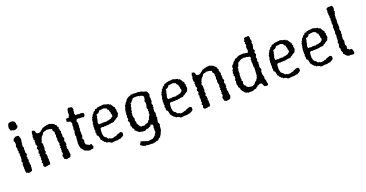

<svg xmlns="http://www.w3.org/2000/svg" viewBox="-39 -1529 4866 2555"><g transform="rotate(-20 2394.5 -251.5)"><path d="M114 -596 104 -598 95 -600 81 -607 79 -616 75 -629 69 -646 73 -654 72 -662 76 -672 78 -679 81 -694 94 -706 105 -709 114 -712H145L163 -703L170 -697L176 -692V-682L184 -675L180 -663L186 -643L190 -631L187 -624L184 -616L173 -603L163 -599L156 -597L150 -594L141 -589L124 -593ZM115 10 106 -1 90 0 83 -20V-50L79 -57L82 -80L80 -95V-108L79 -124L88 -138L87 -149L78 -168L86 -184L89 -195L88 -213L91 -222L88 -243L90 -262V-275L82 -289L90 -307L81 -317L83 -328L84 -348L80 -362L77 -379L86 -406V-419L82 -442L73 -454L83 -486L93 -490L106 -501L121 -506L149 -504L163 -497L164 -485L174 -455L173 -434L170 -423L168 -406L167 -393L164 -379L163 -359L162 -351L172 -328L168 -313L166 -302L171 -285L167 -271L168 -260L177 -241V-225L164 -208L173 -195L165 -177L173 -169L175 -147L167 -132L174 -122L173 -110L172 -95L180 -79L174 -56L177 -50L172 -18L171 -8L160 0L139 7Z M333 -460 342 -488 346 -502 374 -496 384 -487 392 -456 411 -446H438L448 -452L471 -470L488 -481V-488L515 -496L530 -501L543 -504L561 -507L593 -511L603 -509L622 -499L627 -502L636 -496L662 -484L661 -474L680 -464L685 -449L688 -436L700 -425L694 -410L701 -394L699 -382L711 -366L702 -348L708 -328V-319L707 -285L718 -269L717 -250L707 -241V-226L718 -210L715 -199L718 -175L707 -163L713 -149L708 -133V-124L718 -105L715 -94L719 -79V-61L725 -43L717 -17L713 -5L700 1L687 4L653 10L639 0L626 -4L625 -18L616 -49L619 -57L631 -76L633 -87L623 -105L632 -117L627 -132L633 -148L623 -168L636 -176L630 -190L629 -208L637 -222L631 -236L629 -253L623 -268L629 -288L624 -315L626 -331L631 -341L621 -360L627 -372L625 -391L609 -406L608 -423L607 -435L590 -439L582 -443L559 -447L524 -449L523 -442L501 -439L489 -435L476 -426L473 -413L462 -401L449 -390L441 -377L433 -355L426 -347L429 -333L415 -318L427 -286V-274L425 -257L428 -239L426 -226L421 -210L423 -192L428 -175L417 -164L415 -152L427 -137L426 -115L430 -103L423 -94L432 -71L426 -60L430 -41L429 -14L422 0H405L393 3L364 9L348 8L340 1L331 -11L339 -48L325 -56L337 -79L338 -91L331 -102L340 -120L336 -131L338 -144L331 -162L343 -178L330 -189L335 -212L343 -222L338 -243L331 -252L334 -271L345 -281L343 -295L332 -316L334 -326L337 -346L332 -354L341 -371L328 -388L332 -402L328 -422L330 -427L339 -450Z M988 7 968 0 964 3 948 -7 925 -14 909 -22V-27L897 -44L892 -52L874 -68L879 -84L868 -94L869 -112L866 -131L865 -141L871 -161L869 -169L871 -200L873 -218L877 -236L869 -244L871 -260L872 -274L876 -298L883 -305L875 -321L876 -340L880 -352L881 -372L879 -385L884 -399L885 -418L868 -446L849 -448L827 -457H823L828 -490L826 -499H844L871 -502L882 -534L888 -551L879 -557L883 -570L890 -606L896 -614L902 -626L939 -621L949 -620L960 -608L966 -578L955 -561L964 -551L953 -532L965 -500L1002 -503L1014 -495L1032 -502L1069 -494L1078 -486V-457L1070 -450L1062 -437L1036 -443L1014 -445L1004 -442L990 -448L960 -444L949 -416L958 -398L961 -384L958 -370V-336L954 -327L959 -306L948 -291L952 -277L954 -264V-251L953 -230L957 -222L952 -204L943 -175L954 -162L958 -148L953 -126L952 -112L955 -102L961 -88L980 -77L995 -69L1000 -66L1016 -67L1035 -69L1036 -51L1048 -34L1040 -12L1036 -3L999 1Z M1335 5 1316 7 1308 10 1286 7 1275 -5 1263 -8 1251 -14H1232L1219 -30L1206 -32L1198 -48L1183 -56L1185 -65L1166 -81L1168 -92L1162 -113L1161 -125L1152 -141L1141 -146L1139 -167L1142 -179L1133 -197L1142 -211L1137 -233L1139 -262L1136 -283L1145 -294L1138 -306L1148 -328L1149 -341L1151 -357V-372L1162 -380V-398L1174 -407L1178 -427L1184 -430L1199 -444L1204 -459L1228 -469L1232 -481L1240 -487L1264 -488L1270 -498H1295L1296 -503L1313 -502L1342 -505L1361 -507L1384 -500L1389 -497L1415 -492L1429 -490L1430 -480L1452 -475L1469 -450L1474 -439L1492 -420L1493 -407L1492 -399L1503 -378L1496 -369L1503 -340L1502 -323L1494 -312L1489 -293L1472 -282L1456 -274L1447 -265L1433 -255L1425 -256L1414 -242L1397 -239H1374L1357 -232L1356 -236L1334 -230H1316L1299 -229L1286 -226L1280 -232L1263 -225L1241 -231L1230 -227L1218 -222L1216 -210L1214 -193L1212 -173L1213 -163L1211 -148L1216 -132L1219 -113L1226 -100L1238 -88L1254 -80L1258 -69L1270 -57L1291 -55L1303 -46L1321 -45L1347 -48L1361 -55L1380 -56L1393 -66L1411 -73L1415 -74L1448 -85L1467 -76L1473 -65V-51L1472 -36L1454 -19L1435 -13L1427 -2L1416 -4L1393 0L1383 4H1351ZM1214 -279 1244 -281 1260 -277 1274 -283 1310 -281 1317 -278 1335 -286 1352 -285 1377 -294 1392 -296 1407 -311 1419 -317 1423 -337 1414 -363 1416 -378 1407 -392 1406 -414 1397 -419 1386 -430 1385 -443 1347 -458 1298 -452H1281L1277 -440L1256 -420L1234 -416L1226 -401L1231 -392L1223 -373L1219 -347L1214 -329L1208 -310Z M1791 204H1750L1725 201L1722 197L1699 203L1680 193H1672L1653 179L1639 171V155L1654 140L1655 124L1686 130L1703 137L1719 143L1734 144L1747 154H1763L1797 148L1805 149L1826 145L1843 132L1854 123L1865 111L1869 101L1876 90L1887 75L1886 54L1883 39L1888 25L1883 16L1891 -15L1886 -33L1856 -40L1854 -23L1833 -16L1825 -9L1810 -4L1788 -3L1772 9L1763 11L1726 10L1708 4L1691 3L1682 -3L1671 -11L1657 -22L1643 -36L1633 -41L1637 -55L1624 -75L1612 -81L1619 -97L1605 -111L1606 -127L1608 -142L1610 -163L1602 -176L1594 -194L1607 -211L1600 -233L1606 -264L1601 -279L1607 -294L1606 -306L1609 -322L1610 -340L1617 -358L1620 -364L1625 -383L1627 -399L1642 -410L1645 -421L1653 -433L1669 -445L1668 -455L1679 -465L1689 -474L1705 -486L1715 -489L1741 -498L1745 -504L1766 -505L1773 -507L1807 -505L1824 -502L1834 -505L1856 -504L1874 -499H1881L1899 -497L1913 -487L1931 -483L1959 -474L1970 -463L1974 -450L1986 -425L1977 -407L1976 -396L1977 -380L1982 -367L1978 -350L1980 -332L1978 -323L1968 -304L1970 -292L1979 -269L1968 -255L1979 -248L1969 -233L1968 -219V-202L1967 -183L1974 -172L1976 -152L1972 -136V-121L1968 -115L1977 -99L1968 -80L1969 -71L1964 -51V-32L1966 -27L1978 -6L1969 26V37L1968 52L1965 70V79L1951 99L1952 107L1942 125L1938 136L1924 148L1925 162L1902 166L1893 182L1882 191L1860 192L1847 198L1830 205L1823 200L1804 209ZM1808 -72H1821L1841 -82L1849 -102L1866 -112L1867 -127L1881 -155L1894 -174L1890 -188L1898 -216L1891 -227L1897 -240L1890 -257L1887 -272L1896 -299L1899 -337L1889 -363L1900 -378L1902 -396L1906 -407L1901 -432L1866 -448L1850 -444L1841 -454L1817 -456L1777 -455L1761 -452L1750 -446L1745 -434L1730 -421L1724 -408L1707 -398L1708 -384L1697 -356L1695 -332L1685 -315L1689 -292L1677 -283L1679 -264L1675 -238L1681 -206L1688 -193L1683 -164L1693 -136L1690 -121L1708 -90L1721 -69L1736 -58L1751 -62L1775 -55Z M2316 5 2297 7 2289 10 2267 7 2256 -5 2244 -8 2232 -14H2213L2200 -30L2187 -32L2179 -48L2164 -56L2166 -65L2147 -81L2149 -92L2143 -113L2142 -125L2133 -141L2122 -146L2120 -167L2123 -179L2114 -197L2123 -211L2118 -233L2120 -262L2117 -283L2126 -294L2119 -306L2129 -328L2130 -341L2132 -357V-372L2143 -380V-398L2155 -407L2159 -427L2165 -430L2180 -444L2185 -459L2209 -469L2213 -481L2221 -487L2245 -488L2251 -498H2276L2277 -503L2294 -502L2323 -505L2342 -507L2365 -500L2370 -497L2396 -492L2410 -490L2411 -480L2433 -475L2450 -450L2455 -439L2473 -420L2474 -407L2473 -399L2484 -378L2477 -369L2484 -340L2483 -323L2475 -312L2470 -293L2453 -282L2437 -274L2428 -265L2414 -255L2406 -256L2395 -242L2378 -239H2355L2338 -232L2337 -236L2315 -230H2297L2280 -229L2267 -226L2261 -232L2244 -225L2222 -231L2211 -227L2199 -222L2197 -210L2195 -193L2193 -173L2194 -163L2192 -148L2197 -132L2200 -113L2207 -100L2219 -88L2235 -80L2239 -69L2251 -57L2272 -55L2284 -46L2302 -45L2328 -48L2342 -55L2361 -56L2374 -66L2392 -73L2396 -74L2429 -85L2448 -76L2454 -65V-51L2453 -36L2435 -19L2416 -13L2408 -2L2397 -4L2374 0L2364 4H2332ZM2195 -279 2225 -281 2241 -277 2255 -283 2291 -281 2298 -278 2316 -286 2333 -285 2358 -294 2373 -296 2388 -311 2400 -317 2404 -337 2395 -363 2397 -378 2388 -392 2387 -414 2378 -419 2367 -430 2366 -443 2328 -458 2279 -452H2262L2258 -440L2237 -420L2215 -416L2207 -401L2212 -392L2204 -373L2200 -347L2195 -329L2189 -310Z M2597 -460 2606 -488 2610 -502 2638 -496 2648 -487 2656 -456 2675 -446H2702L2712 -452L2735 -470L2752 -481V-488L2779 -496L2794 -501L2807 -504L2825 -507L2857 -511L2867 -509L2886 -499L2891 -502L2900 -496L2926 -484L2925 -474L2944 -464L2949 -449L2952 -436L2964 -425L2958 -410L2965 -394L2963 -382L2975 -366L2966 -348L2972 -328V-319L2971 -285L2982 -269L2981 -250L2971 -241V-226L2982 -210L2979 -199L2982 -175L2971 -163L2977 -149L2972 -133V-124L2982 -105L2979 -94L2983 -79V-61L2989 -43L2981 -17L2977 -5L2964 1L2951 4L2917 10L2903 0L2890 -4L2889 -18L2880 -49L2883 -57L2895 -76L2897 -87L2887 -105L2896 -117L2891 -132L2897 -148L2887 -168L2900 -176L2894 -190L2893 -208L2901 -222L2895 -236L2893 -253L2887 -268L2893 -288L2888 -315L2890 -331L2895 -341L2885 -360L2891 -372L2889 -391L2873 -406L2872 -423L2871 -435L2854 -439L2846 -443L2823 -447L2788 -449L2787 -442L2765 -439L2753 -435L2740 -426L2737 -413L2726 -401L2713 -390L2705 -377L2697 -355L2690 -347L2693 -333L2679 -318L2691 -286V-274L2689 -257L2692 -239L2690 -226L2685 -210L2687 -192L2692 -175L2681 -164L2679 -152L2691 -137L2690 -115L2694 -103L2687 -94L2696 -71L2690 -60L2694 -41L2693 -14L2686 0H2669L2657 3L2628 9L2612 8L2604 1L2595 -11L2603 -48L2589 -56L2601 -79L2602 -91L2595 -102L2604 -120L2600 -131L2602 -144L2595 -162L2607 -178L2594 -189L2599 -212L2607 -222L2602 -243L2595 -252L2598 -271L2609 -281L2607 -295L2596 -316L2598 -326L2601 -346L2596 -354L2605 -371L2592 -388L2596 -402L2592 -422L2594 -427L2603 -450Z M3280 4H3243L3233 7L3221 -3L3210 -1L3194 -9L3183 -18L3168 -37L3156 -48L3154 -60L3144 -74L3146 -81L3139 -96L3127 -111L3128 -129L3121 -147L3119 -165L3121 -176L3126 -194L3119 -211L3131 -234V-268L3120 -275L3129 -292L3122 -314L3134 -325L3128 -340L3135 -354L3147 -363L3143 -386L3146 -398L3156 -414L3169 -421L3177 -435L3179 -445L3197 -455L3210 -471L3216 -478L3238 -482L3255 -493L3268 -500L3287 -504L3298 -505L3353 -508L3366 -499L3375 -504L3386 -499H3410L3408 -520L3417 -529L3408 -545L3409 -564L3408 -576L3415 -593L3417 -608L3409 -624L3417 -639L3407 -651L3420 -680L3422 -698L3444 -703L3465 -702L3477 -706L3493 -698L3496 -679V-657L3501 -639L3505 -624L3496 -609L3498 -590L3502 -579L3496 -552L3491 -535L3489 -517L3493 -509L3502 -495L3490 -473L3488 -464L3500 -442L3497 -432L3487 -415L3485 -406L3487 -388L3491 -376L3483 -354L3484 -343L3493 -330L3486 -309L3489 -296L3487 -284L3484 -269L3487 -257L3495 -238L3497 -219L3486 -208V-175L3487 -161L3494 -135L3501 -116L3493 -107L3505 -70L3509 -58L3505 -50L3515 -18L3511 -3L3501 3L3469 0L3461 -4L3452 -17L3442 -40L3433 -53H3407L3390 -43L3372 -40L3369 -27L3350 -21L3345 -10L3319 -9L3311 -3L3298 2ZM3308 -56 3326 -65 3342 -72 3361 -96 3387 -117 3390 -131 3401 -137 3405 -160 3412 -168 3411 -180 3414 -219 3417 -271 3416 -289 3409 -300 3412 -312V-335L3409 -372L3412 -391L3407 -403L3420 -415L3411 -439L3380 -444L3366 -452L3346 -448L3332 -454L3301 -448L3295 -449L3261 -430L3233 -412L3235 -401L3229 -388L3224 -372L3209 -356L3214 -337L3205 -325L3204 -296L3207 -282L3202 -262L3200 -235V-206L3204 -190L3198 -177L3213 -161L3206 -147L3204 -132L3214 -103L3233 -93L3231 -84L3252 -66L3269 -63Z M3837 5 3818 7 3810 10 3788 7 3777 -5 3765 -8 3753 -14H3734L3721 -30L3708 -32L3700 -48L3685 -56L3687 -65L3668 -81L3670 -92L3664 -113L3663 -125L3654 -141L3643 -146L3641 -167L3644 -179L3635 -197L3644 -211L3639 -233L3641 -262L3638 -283L3647 -294L3640 -306L3650 -328L3651 -341L3653 -357V-372L3664 -380V-398L3676 -407L3680 -427L3686 -430L3701 -444L3706 -459L3730 -469L3734 -481L3742 -487L3766 -488L3772 -498H3797L3798 -503L3815 -502L3844 -505L3863 -507L3886 -500L3891 -497L3917 -492L3931 -490L3932 -480L3954 -475L3971 -450L3976 -439L3994 -420L3995 -407L3994 -399L4005 -378L3998 -369L4005 -340L4004 -323L3996 -312L3991 -293L3974 -282L3958 -274L3949 -265L3935 -255L3927 -256L3916 -242L3899 -239H3876L3859 -232L3858 -236L3836 -230H3818L3801 -229L3788 -226L3782 -232L3765 -225L3743 -231L3732 -227L3720 -222L3718 -210L3716 -193L3714 -173L3715 -163L3713 -148L3718 -132L3721 -113L3728 -100L3740 -88L3756 -80L3760 -69L3772 -57L3793 -55L3805 -46L3823 -45L3849 -48L3863 -55L3882 -56L3895 -66L3913 -73L3917 -74L3950 -85L3969 -76L3975 -65V-51L3974 -36L3956 -19L3937 -13L3929 -2L3918 -4L3895 0L3885 4H3853ZM3716 -279 3746 -281 3762 -277 3776 -283 3812 -281 3819 -278 3837 -286 3854 -285 3879 -294 3894 -296 3909 -311 3921 -317 3925 -337 3916 -363 3918 -378 3909 -392 3908 -414 3899 -419 3888 -430 3887 -443 3849 -458 3800 -452H3783L3779 -440L3758 -420L3736 -416L3728 -401L3733 -392L3725 -373L3721 -347L3716 -329L3710 -310Z M4301 5 4282 7 4274 10 4252 7 4241 -5 4229 -8 4217 -14H4198L4185 -30L4172 -32L4164 -48L4149 -56L4151 -65L4132 -81L4134 -92L4128 -113L4127 -125L4118 -141L4107 -146L4105 -167L4108 -179L4099 -197L4108 -211L4103 -233L4105 -262L4102 -283L4111 -294L4104 -306L4114 -328L4115 -341L4117 -357V-372L4128 -380V-398L4140 -407L4144 -427L4150 -430L4165 -444L4170 -459L4194 -469L4198 -481L4206 -487L4230 -488L4236 -498H4261L4262 -503L4279 -502L4308 -505L4327 -507L4350 -500L4355 -497L4381 -492L4395 -490L4396 -480L4418 -475L4435 -450L4440 -439L4458 -420L4459 -407L4458 -399L4469 -378L4462 -369L4469 -340L4468 -323L4460 -312L4455 -293L4438 -282L4422 -274L4413 -265L4399 -255L4391 -256L4380 -242L4363 -239H4340L4323 -232L4322 -236L4300 -230H4282L4265 -229L4252 -226L4246 -232L4229 -225L4207 -231L4196 -227L4184 -222L4182 -210L4180 -193L4178 -173L4179 -163L4177 -148L4182 -132L4185 -113L4192 -100L4204 -88L4220 -80L4224 -69L4236 -57L4257 -55L4269 -46L4287 -45L4313 -48L4327 -55L4346 -56L4359 -66L4377 -73L4381 -74L4414 -85L4433 -76L4439 -65V-51L4438 -36L4420 -19L4401 -13L4393 -2L4382 -4L4359 0L4349 4H4317ZM4180 -279 4210 -281 4226 -277 4240 -283 4276 -281 4283 -278 4301 -286 4318 -285 4343 -294 4358 -296 4373 -311 4385 -317 4389 -337 4380 -363 4382 -378 4373 -392 4372 -414 4363 -419 4352 -430 4351 -443 4313 -458 4264 -452H4247L4243 -440L4222 -420L4200 -416L4192 -401L4197 -392L4189 -373L4185 -347L4180 -329L4174 -310Z M4657 2 4645 -5 4629 -9 4619 -22 4610 -27 4604 -42 4590 -49 4594 -70 4589 -79 4581 -95 4579 -108 4582 -128 4572 -139 4571 -155 4574 -170 4582 -188 4573 -217 4582 -232 4586 -248 4582 -259 4585 -278 4584 -293 4589 -301 4587 -322 4582 -336 4586 -347 4590 -369 4586 -380 4588 -397 4586 -411 4583 -427 4589 -437 4591 -452 4590 -468 4586 -487 4590 -501V-519L4586 -528L4594 -544L4587 -563L4590 -580L4588 -595L4584 -604L4587 -618L4582 -634L4588 -657L4583 -686L4611 -703L4638 -701L4663 -704L4667 -697L4678 -685L4679 -653L4670 -634L4680 -621L4673 -607L4671 -591L4663 -576V-559L4664 -552L4659 -530L4661 -518L4663 -502L4661 -490L4660 -474L4658 -458L4662 -446L4661 -425L4662 -411V-399L4656 -379L4655 -371L4659 -354L4665 -333L4656 -316L4664 -305L4660 -290L4655 -271L4657 -264L4654 -248V-234L4664 -210L4659 -182L4657 -167L4656 -149L4666 -142L4669 -122L4665 -109L4664 -95L4674 -88L4685 -80L4689 -73L4718 -74L4727 -61L4734 -37L4735 -11L4726 4L4707 2L4688 1L4677 -2Z"/></g></svg>

Font: Winky Rough Light
Style: Regular
Weight: 300
Designer: Simon Atzbach
Foundry: typofactur
Version: Version 1.206; ttfautohint (v1.8.4.7-5d5b)